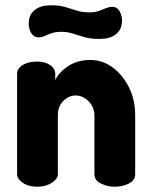

<svg xmlns="http://www.w3.org/2000/svg" viewBox="-20 -710 574 730"><path d="M122 0Q88 0 66.5 -15Q45 -30 45 -48V-429Q45 -450 66.5 -463Q88 -476 122 -476Q150 -476 170 -463Q190 -450 190 -429V-406Q204 -435 239 -458.5Q274 -482 324 -482Q370 -482 408.5 -453.5Q447 -425 470.5 -377.5Q494 -330 494 -272V-48Q494 -24 469.5 -12Q445 0 416 0Q389 0 364 -12Q339 -24 339 -48V-272Q339 -291 329.5 -308Q320 -325 303.5 -336Q287 -347 267 -347Q251 -347 235.5 -338Q220 -329 210 -312.5Q200 -296 200 -272V-48Q200 -30 177 -15Q154 0 122 0ZM359 -562Q324 -562 300 -569Q276 -576 256.5 -582.5Q237 -589 213 -589Q192 -589 177 -584Q162 -579 150.5 -573.5Q139 -568 127 -568Q112 -568 103.5 -578Q95 -588 92 -600Q89 -612 89 -617Q89 -644 99.5 -658.5Q110 -673 124.5 -680Q139 -687 153 -688.5Q167 -690 174 -690Q205 -690 227 -683.5Q249 -677 271 -670Q293 -663 320 -663Q341 -663 356 -668.5Q371 -674 383 -679Q395 -684 406 -684Q422 -684 430 -674Q438 -664 441 -652Q444 -640 444 -635Q444 -608 433.5 -593.5Q423 -579 408.5 -572Q394 -565 380 -563.5Q366 -562 359 -562Z"/></svg>

Font: Dosis ExtraBold
Style: Regular
Weight: 800
Designer: EdgarTolentino, PabloImpallari, IginoMarini
Foundry: EdgarTolentino, PabloImpallari, IginoMarini
Version: Version 3.001; ttfautohint (v1.8.2)